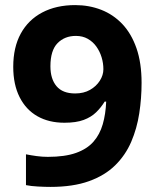

<svg xmlns="http://www.w3.org/2000/svg" viewBox="-20 -722 612 754"><path d="M536 -396.6Q536 -336.2 526.9 -276.9Q517.8 -217.6 495.4 -165.3Q473 -113 432.5 -73Q392 -33 329.4 -10.5Q266.9 12 178 12Q156.9 12 129 10.5Q101 9 82 5V-116Q102 -112 124 -109Q146 -106 168 -106Q235 -106 278.5 -121.5Q322 -137 347 -165.5Q372 -194 383.5 -234Q395 -274 397 -323H391Q377 -300 357.5 -281Q338 -262 308.5 -251Q279 -240 233 -240Q172 -240 127 -265.5Q82 -291 57 -340.5Q32 -390 32 -459.9Q32 -536 61.5 -590Q91 -644 145.9 -673Q200.9 -702 275.2 -702Q330.1 -702 377.5 -683.5Q424.9 -665 460.5 -627.5Q496 -590 516 -532.5Q536 -475 536 -396.6ZM278 -581Q234 -581 206 -552.5Q178 -524 178 -461.6Q178 -412 202 -383.5Q226 -355 275.1 -355Q308.9 -355 333.4 -369Q358 -383 372 -405Q386 -427 386 -450.1Q386 -474 379 -497Q372 -520 358.5 -539Q345 -558 324.8 -569.5Q304.5 -581 278 -581Z"/></svg>

Font: Noto Sans Kannada
Style: Regular
Weight: 400
Designer: Jelle Bosma - Monotype Design Team
Foundry: Monotype Imaging Inc.
Version: Version 2.003